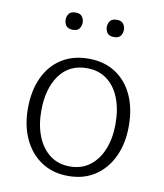

<svg xmlns="http://www.w3.org/2000/svg" viewBox="-84 -806 755 884"><g transform="rotate(10 294.0 -363.5)"><path d="M294.4 9.8Q221.7 9.8 168.7 -25.4Q115.7 -60.5 86.9 -122.3Q58.1 -184.1 58.1 -264.2Q58.1 -347.7 86.7 -409.2Q115.2 -470.7 168.2 -504.6Q221.2 -538.6 294.4 -538.6Q367.2 -538.6 419.9 -504.6Q472.7 -470.7 501.2 -409.2Q529.8 -347.7 529.8 -264.2Q529.8 -184.1 501.2 -122.3Q472.7 -60.5 419.9 -25.4Q367.2 9.8 294.4 9.8ZM294.4 -34.7Q349.1 -34.7 387.9 -64.5Q426.8 -94.2 447.3 -146Q467.8 -197.8 467.8 -263.2Q467.8 -332.5 447.3 -384.5Q426.8 -436.5 387.9 -465.3Q349.1 -494.1 294.4 -494.1Q211.4 -494.1 166 -430.9Q120.6 -367.7 120.6 -263.7Q120.6 -197.8 141.1 -146Q161.6 -94.2 200.4 -64.5Q239.3 -34.7 294.4 -34.7ZM390.6 -656.7Q368.2 -656.7 359.4 -669.2Q350.6 -681.6 350.6 -697.3Q350.6 -711.9 359.1 -724.6Q367.7 -737.3 390.6 -737.3Q413.1 -737.3 421.9 -724.6Q430.7 -711.9 430.7 -697.3Q430.7 -681.6 421.9 -669.2Q413.1 -656.7 390.6 -656.7ZM198.7 -656.7Q175.8 -656.7 167 -669.2Q158.2 -681.6 158.2 -697.3Q158.2 -711.9 166.7 -724.6Q175.3 -737.3 198.7 -737.3Q220.7 -737.3 229.2 -724.6Q237.8 -711.9 237.8 -697.3Q237.8 -681.6 229.2 -669.2Q220.7 -656.7 198.7 -656.7Z"/></g></svg>

Font: Comme ExtraLight
Style: Regular
Weight: 250
Version: Version 1.000;gftools[0.9.27]